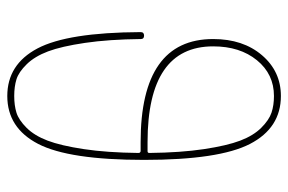

<svg xmlns="http://www.w3.org/2000/svg" viewBox="-155 -635 810 540"><g transform="rotate(90 250.0 -365.0)"><path d="M405.3 -375Q410.2 -375 410.2 -379.9Q409.2 -468.8 399.4 -533.7Q389.6 -598.6 375.5 -635.7Q361.3 -672.9 339.4 -694.8Q317.4 -716.8 296.9 -723.6Q276.4 -730.5 250 -730.5Q188.5 -730.5 149.4 -682.6Q110.4 -634.8 110.4 -559.6Q110.4 -375 379.9 -375ZM250 19.5Q161.1 19.5 116.2 -65.4Q71.3 -150.4 70.3 -355.5Q70.3 -365.2 80.1 -365.2Q89.8 -365.2 89.8 -356.4Q90.8 -265.6 100.6 -199.2Q110.4 -132.8 124.5 -95.2Q138.7 -57.6 160.6 -35.2Q182.6 -12.7 203.1 -6.3Q223.6 0 250 0Q276.4 0 296.9 -6.3Q317.4 -12.7 339.4 -34.7Q361.3 -56.6 375.5 -93.8Q389.6 -130.9 399.4 -195.8Q409.2 -260.7 410.2 -349.6Q410.2 -354.5 405.3 -355.5H379.9Q89.8 -355.5 89.8 -559.6Q89.8 -643.6 135.3 -696.8Q180.7 -750 250 -750Q339.8 -750 384.8 -663.1Q429.7 -576.2 429.7 -365.2Q429.7 -154.3 384.8 -67.4Q339.8 19.5 250 19.5Z"/></g></svg>

Font: Rounded-X Mgen+ 1m thin
Style: Regular
Weight: 100
Designer: [Source Han Sans]
Ryoko NISHIZUKA  (kana & ideographs); Paul D. Hunt (Latin, Greek & Cyrillic); Wenlong ZHANG  (bopomofo
Version: Version 1.059.20150602